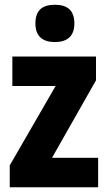

<svg xmlns="http://www.w3.org/2000/svg" viewBox="-20 -788 454 808"><path d="M211 -768C158 -768 129 -745 129 -689C129 -635 160 -611 211 -611C262 -611 293 -635 293 -689C293 -744 264 -768 211 -768ZM393 0V-124H199L384 -450V-550H32V-426H214L21 -92V0Z"/></svg>

Font: Noto Sans Khmer Condensed ExtraBold
Style: Regular
Weight: 800
Width: 3
Designer: Danh Hong and the Monotype Design Team
Foundry: Monotype Imaging Inc.
Version: Version 2.004